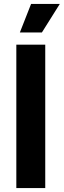

<svg xmlns="http://www.w3.org/2000/svg" viewBox="-20 -956 324 976"><path d="M63 0V-729H210V0ZM81 -791 138 -936H284L193 -791Z"/></svg>

Font: Mona Sans ExtraLight
Style: Bold
Weight: 700
Version: Version 2.000